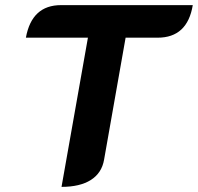

<svg xmlns="http://www.w3.org/2000/svg" viewBox="-20 -720 772 749"><path d="M323 -573H81Q104 -700 218 -700H732Q711 -573 595 -573H470L386 -97Q377 -45 334.5 -18Q292 9 220 9Z"/></svg>

Font: K2D ExtraBold
Style: Italic
Weight: 800
Italic angle: -10°
Designer: Katatrad Aksorn Co.,Ltd.
Foundry: Cadson Demak Co.,Ltd.
Version: Version 1.000; ttfautohint (v1.6)